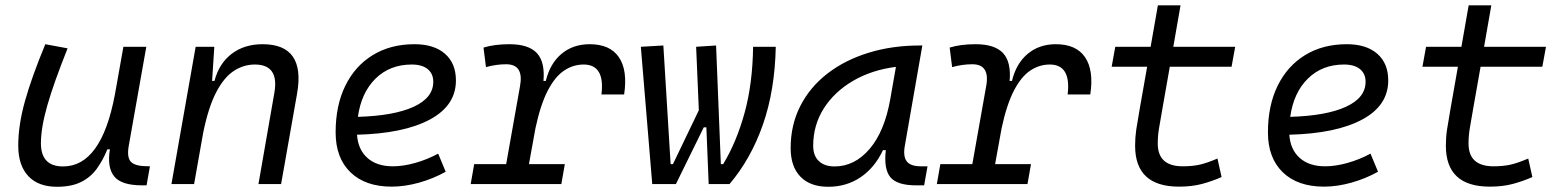

<svg xmlns="http://www.w3.org/2000/svg" viewBox="-20 -694 5899 724"><path d="M194.8 10.3Q124.5 10.3 86.7 -30Q48.8 -70.3 48.8 -145Q48.8 -222.2 74.2 -313Q99.6 -403.8 150.9 -527.3L234.9 -511.7Q183.1 -382.3 158.7 -297.4Q134.3 -212.4 134.3 -153.8Q134.3 -66.4 217.8 -66.4Q362.3 -66.4 413.1 -336.9V-336.4L445.3 -517.6H531.7L465.8 -146Q458 -103.5 471.9 -85.9Q485.8 -68.4 528.8 -67.4L545.4 -66.9L532.7 4.9H515.6Q437.5 4.9 410.4 -29.1Q383.3 -63 394.5 -130.9H384.8Q367.7 -88.9 344.5 -57.1Q321.3 -25.4 285.4 -7.6Q249.5 10.3 194.8 10.3Z M626.5 0 717.8 -517.6H788.1L779.8 -388.7H788.6Q806.2 -455.1 853.8 -491.2Q901.4 -527.3 970.2 -527.3Q1133.3 -527.3 1100.1 -340.3L1040 0H954.6L1014.6 -344.2Q1033.2 -450.7 940.9 -450.7Q898.4 -450.7 861.3 -426.3Q824.2 -401.9 794.9 -345.5Q765.6 -289.1 746.1 -192.9L711.9 0Z M1461.4 -66.9Q1500.5 -66.9 1545.7 -79.6Q1590.8 -92.3 1632.3 -114.7L1660.6 -46.4Q1613.3 -20 1559.8 -5.1Q1506.3 9.8 1457 9.8Q1357.4 9.8 1301.5 -44.4Q1245.6 -98.6 1245.6 -194.8Q1245.6 -296.4 1282.2 -370.8Q1318.8 -445.3 1385.7 -486.3Q1452.6 -527.3 1543 -527.3Q1616.7 -527.3 1658 -491.2Q1699.2 -455.1 1699.2 -390.6Q1699.2 -295.9 1600.8 -243.2Q1502.4 -190.4 1326.2 -186Q1330.1 -129.9 1365.5 -98.4Q1400.9 -66.9 1461.4 -66.9ZM1329.6 -253.4Q1465.3 -257.3 1539.6 -291.3Q1613.8 -325.2 1613.8 -385.7Q1613.8 -416 1592.8 -433.3Q1571.8 -450.7 1532.7 -450.7Q1450.2 -450.7 1396.2 -397.7Q1342.3 -344.7 1329.6 -253.4Z M1754.9 0 1768.1 -75.2H1888.7L1940.9 -369.1Q1956.1 -451.7 1888.7 -451.7Q1851.1 -451.7 1812.5 -440.9L1803.2 -514.6Q1844.7 -527.3 1900.9 -527.3Q1973.1 -527.3 2004.4 -493.9Q2035.6 -460.4 2029.3 -388.7H2038.1Q2054.2 -455.1 2097.7 -491.2Q2141.1 -527.3 2203.6 -527.3Q2280.3 -527.3 2313.7 -478.3Q2347.2 -429.2 2333.5 -337.9H2248Q2261.7 -450.7 2180.7 -450.7Q2141.1 -450.7 2106.9 -427.7Q2072.8 -404.8 2045.4 -352.1Q2018.1 -299.3 1999 -210L1974.6 -75.2H2109.9L2096.7 0Z M2652.3 0 2643.6 -213.9H2633.8L2528.8 0H2439.5L2396.5 -517.6L2481.4 -522.5L2508.8 -75.2H2517.6L2615.2 -278.3L2605 -517.6L2680.2 -522.5L2698.2 -75.2H2707Q2757.3 -158.2 2787.6 -268.1Q2817.9 -377.9 2819.8 -517.6H2905.3Q2901.9 -353 2856.7 -223.9Q2811.5 -94.7 2731 0Z M3103 10.3Q3035.2 10.3 2998.3 -27.8Q2961.4 -65.9 2961.4 -135.3Q2961.4 -223.1 2998 -294.7Q3034.7 -366.2 3100.6 -417Q3166.5 -467.8 3255.4 -495.1Q3344.2 -522.5 3448.7 -522.5H3458L3392.1 -145Q3384.8 -105.5 3398.7 -86.2Q3412.6 -66.9 3452.6 -66.9H3477.5L3464.8 4.9H3434.1Q3363.3 4.9 3337.6 -25.6Q3312 -56.2 3320.3 -127.9H3309.6Q3278.3 -61.5 3225.1 -25.6Q3171.9 10.3 3103 10.3ZM3127 -66.4Q3202.6 -66.4 3259 -132.3Q3315.4 -198.2 3336.9 -319.3L3358.4 -441.9Q3267.1 -430.2 3196.8 -389.2Q3126.5 -348.1 3086.4 -285.2Q3046.4 -222.2 3046.4 -144Q3046.4 -106.9 3067.6 -86.7Q3088.9 -66.4 3127 -66.4Z M3512.7 0 3525.9 -75.2H3646.5L3698.7 -369.1Q3713.9 -451.7 3646.5 -451.7Q3608.9 -451.7 3570.3 -440.9L3561 -514.6Q3602.5 -527.3 3658.7 -527.3Q3731 -527.3 3762.2 -493.9Q3793.5 -460.4 3787.1 -388.7H3795.9Q3812 -455.1 3855.5 -491.2Q3898.9 -527.3 3961.4 -527.3Q4038.1 -527.3 4071.5 -478.3Q4105 -429.2 4091.3 -337.9H4005.9Q4019.5 -450.7 3938.5 -450.7Q3898.9 -450.7 3864.7 -427.7Q3830.6 -404.8 3803.2 -352.1Q3775.9 -299.3 3756.8 -210L3732.4 -75.2H3867.7L3854.5 0Z M4425.8 9.8Q4260.3 9.8 4260.3 -144.5Q4260.3 -175.8 4264.6 -205.3Q4269 -234.9 4278.3 -287.1L4305.7 -442.4H4171.9L4185.5 -517.6H4318.8L4346.2 -673.8H4431.6L4404.3 -517.6H4637.7L4624 -442.4H4391.1L4363.8 -287.1Q4355 -236.8 4350.3 -209.2Q4345.7 -181.6 4345.7 -152.8Q4345.7 -66.9 4439.9 -66.9Q4476.6 -66.9 4504.4 -73.2Q4532.2 -79.6 4570.8 -96.2L4586.4 -26.4Q4552.2 -11.2 4513.7 -0.7Q4475.1 9.8 4425.8 9.8Z M4977.1 -66.9Q5016.1 -66.9 5061.3 -79.6Q5106.4 -92.3 5147.9 -114.7L5176.3 -46.4Q5128.9 -20 5075.4 -5.1Q5022 9.8 4972.7 9.8Q4873 9.8 4817.1 -44.4Q4761.2 -98.6 4761.2 -194.8Q4761.2 -296.4 4797.9 -370.8Q4834.5 -445.3 4901.4 -486.3Q4968.3 -527.3 5058.6 -527.3Q5132.3 -527.3 5173.6 -491.2Q5214.8 -455.1 5214.8 -390.6Q5214.8 -295.9 5116.5 -243.2Q5018.1 -190.4 4841.8 -186Q4845.7 -129.9 4881.1 -98.4Q4916.5 -66.9 4977.1 -66.9ZM4845.2 -253.4Q4981 -257.3 5055.2 -291.3Q5129.4 -325.2 5129.4 -385.7Q5129.4 -416 5108.4 -433.3Q5087.4 -450.7 5048.3 -450.7Q4965.8 -450.7 4911.9 -397.7Q4857.9 -344.7 4845.2 -253.4Z M5597.7 9.8Q5432.1 9.8 5432.1 -144.5Q5432.1 -175.8 5436.5 -205.3Q5440.9 -234.9 5450.2 -287.1L5477.5 -442.4H5343.8L5357.4 -517.6H5490.7L5518.1 -673.8H5603.5L5576.2 -517.6H5809.6L5795.9 -442.4H5563L5535.6 -287.1Q5526.9 -236.8 5522.2 -209.2Q5517.6 -181.6 5517.6 -152.8Q5517.6 -66.9 5611.8 -66.9Q5648.4 -66.9 5676.3 -73.2Q5704.1 -79.6 5742.7 -96.2L5758.3 -26.4Q5724.1 -11.2 5685.5 -0.7Q5647 9.8 5597.7 9.8Z"/></svg>

Font: Cascadia Code NF SemiLight
Style: Italic
Weight: 350
Italic angle: -10°
Monospace: yes
Designer: Aaron Bell
Foundry: Saja Typeworks
Version: Version 2404.023; ttfautohint (v1.8.4)